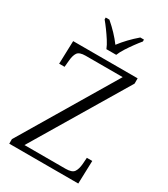

<svg xmlns="http://www.w3.org/2000/svg" viewBox="-223 -1033 996 1135"><g transform="rotate(30 274.5 -465.5)"><path d="M32 0V-31L416 -676H163Q121 -676 108 -657Q95 -638 92 -600L88 -557H51L56 -714H496V-678L114 -38H394Q438 -38 451.5 -57.5Q465 -77 468 -114L471 -157H508L503 0ZM250 -771Q241 -794 224 -820.5Q207 -847 188 -873Q169 -899 153 -918V-931H178Q240 -878 283 -820Q327 -878 389 -931H414V-918Q398 -899 379 -873Q360 -847 343 -820.5Q326 -794 317 -771Z"/></g></svg>

Font: Noto Serif Hentaigana Light
Style: Regular
Weight: 300
Designer: Kazuhiro Yamada
Foundry: nipponia
Version: Version 1.000; ttfautohint (v1.8.4.7-5d5b)